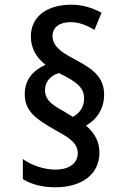

<svg xmlns="http://www.w3.org/2000/svg" viewBox="-20 -786 540 815"><path d="M214 9C329 9 402 -47 402 -138C402 -182 385 -218 345 -253C392 -279 422 -326 422 -384C422 -471 356 -502 283 -542C243 -564 203 -589 203 -633C203 -670 232 -692 280 -692C313 -692 344 -681 381 -659L411 -732C367 -755 328 -766 282 -766C181 -766 111 -717 111 -631C111 -581 134 -542 173 -511C118 -486 85 -446 85 -386C85 -316 129 -282 218 -232C272 -202 310 -180 310 -136C310 -88 267 -66 215 -66C167 -66 112 -85 77 -111V-26C113 -3 161 9 214 9ZM289 -290 255 -311C213 -335 171 -356 171 -403C171 -435 190 -464 230 -476C312 -436 337 -411 337 -368C337 -335 321 -306 289 -290Z"/></svg>

Font: Noto Sans Mono ExtraCondensed SemiBold
Style: Regular
Weight: 600
Width: 2
Designer: Monotype Design Team
Foundry: Monotype Imaging Inc.
Version: Version 2.014